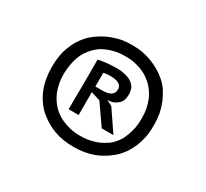

<svg xmlns="http://www.w3.org/2000/svg" viewBox="-111 -863 906 845"><g transform="rotate(30 342.0 -440.0)"><path d="M102.5 -329.1Q112.3 -304.7 127 -284.2Q140.6 -263.7 158.2 -248Q175.8 -232.4 196.3 -219.7Q216.8 -207 240.2 -198.2Q263.7 -189.5 289.1 -185.5Q314.5 -181.6 341.8 -181.6Q368.2 -181.6 392.6 -185.5Q418 -189.5 441.4 -198.2Q464.8 -207 485.4 -219.7Q505.9 -232.4 523.4 -248Q541 -263.7 555.7 -284.2Q569.3 -304.7 580.1 -329.1Q589.8 -353.5 595.7 -380.9Q600.6 -409.2 600.6 -440.4Q600.6 -470.7 595.7 -499Q589.8 -526.4 580.1 -550.8Q569.3 -575.2 556.6 -595.7Q543 -616.2 525.4 -631.8Q507.8 -647.5 486.3 -660.2Q465.8 -672.9 442.4 -681.6Q418.9 -690.4 393.6 -695.3Q368.2 -699.2 341.8 -699.2Q315.4 -699.2 290 -695.3Q265.6 -690.4 242.2 -681.6Q218.8 -672.9 198.2 -660.2Q176.8 -647.5 159.2 -631.8Q141.6 -616.2 127.9 -595.7Q113.3 -575.2 103.5 -550.8Q92.8 -526.4 87.9 -499Q83 -470.7 83 -440.4Q83 -409.2 87.9 -380.9Q92.8 -353.5 102.5 -329.1ZM159.2 -528.3Q166 -546.9 176.8 -562.5Q187.5 -578.1 200.2 -590.8Q212.9 -603.5 228.5 -613.3Q244.1 -622.1 262.7 -628.9Q280.3 -634.8 299.8 -638.7Q320.3 -641.6 341.8 -641.6Q362.3 -641.6 380.9 -638.7Q400.4 -634.8 418 -628.9Q435.5 -622.1 451.2 -613.3Q466.8 -603.5 480.5 -590.8Q494.1 -578.1 504.9 -562.5Q515.6 -546.9 523.4 -528.3Q530.3 -509.8 535.2 -487.3Q539.1 -464.8 539.1 -439.5Q539.1 -414.1 535.2 -391.6Q530.3 -370.1 523.4 -350.6Q516.6 -331.1 505.9 -315.4Q496.1 -300.8 482.4 -287.1Q469.7 -275.4 453.1 -266.6Q437.5 -256.8 419.9 -251Q401.4 -245.1 381.8 -241.2Q362.3 -238.3 341.8 -238.3Q321.3 -238.3 301.8 -241.2Q283.2 -245.1 265.6 -251Q247.1 -257.8 231.4 -266.6Q214.8 -276.4 201.2 -289.1Q188.5 -301.8 177.7 -317.4Q167 -333 159.2 -351.6Q152.3 -370.1 147.5 -392.6Q143.6 -415 143.6 -440.4Q144.5 -464.8 148.4 -487.3Q152.3 -509.8 159.2 -528.3ZM240.2 -314.5Q252.9 -314.5 291 -314.5Q291 -343.8 291 -430.7Q302.7 -426.8 337.9 -416Q355.5 -390.6 408.2 -314.5Q422.9 -314.5 467.8 -314.5Q449.2 -340.8 395.5 -420.9Q395.5 -420.9 394.5 -420.9Q394.5 -420.9 393.6 -421.9Q393.6 -421.9 392.6 -421.9Q392.6 -421.9 391.6 -422.9Q391.6 -422.9 390.6 -422.9Q390.6 -422.9 389.6 -423.8Q389.6 -423.8 388.7 -423.8Q388.7 -423.8 387.7 -424.8Q387.7 -424.8 386.7 -424.8Q386.7 -424.8 385.7 -425.8Q385.7 -425.8 384.8 -425.8Q384.8 -425.8 383.8 -426.8Q383.8 -426.8 382.8 -426.8Q382.8 -426.8 381.8 -427.7Q381.8 -427.7 380.9 -427.7Q380.9 -427.7 379.9 -428.7Q378.9 -428.7 377.9 -429.7Q377.9 -429.7 377 -429.7Q377 -429.7 376 -430.7Q376 -430.7 375 -430.7Q375 -430.7 374 -431.6Q374 -431.6 373 -431.6Q373 -431.6 372.1 -432.6Q372.1 -432.6 371.1 -432.6Q371.1 -432.6 370.1 -433.6Q370.1 -433.6 369.1 -433.6Q369.1 -433.6 368.2 -434.6Q382.8 -435.5 395.5 -439.5Q408.2 -444.3 418 -453.1Q427.7 -460.9 432.6 -472.7Q437.5 -485.4 437.5 -501Q437.5 -521.5 430.7 -536.1Q422.9 -550.8 408.2 -559.6Q393.6 -568.4 376 -572.3Q358.4 -577.1 337.9 -577.1Q325.2 -577.1 312.5 -576.2Q298.8 -576.2 285.2 -574.2Q270.5 -572.3 259.8 -571.3Q249 -569.3 241.2 -567.4Q241.2 -550.8 241.2 -519.5Q241.2 -488.3 241.2 -440.4Q240.2 -392.6 240.2 -361.3Q240.2 -330.1 240.2 -314.5ZM384.8 -499Q384.8 -488.3 380.9 -480.5Q376 -473.6 369.1 -468.8Q361.3 -463.9 349.6 -461.9Q338.9 -460 325.2 -460Q314.5 -460 292 -460Q292 -477.5 292 -529.3Q294.9 -531.2 298.8 -531.2Q302.7 -532.2 307.6 -532.2Q312.5 -532.2 317.4 -533.2Q322.3 -533.2 328.1 -533.2Q356.4 -533.2 370.1 -524.4Q384.8 -515.6 384.8 -499Z"/></g></svg>

Font: Aptus Gothic JP
Style: Medium
Weight: 400
Designer: Fuminori Ogawa / Motoya
Version: Version 1